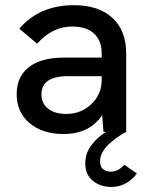

<svg xmlns="http://www.w3.org/2000/svg" viewBox="-20 -522 582 760"><path d="M389.5 0 384.5 -66.5Q334.5 8.5 231.5 8.5Q148 8.5 97 -34.8Q46 -78 46 -149Q46 -227.5 107 -265Q154 -294 233.5 -294H382.5V-310Q382.5 -361 352.5 -389Q322.5 -417 265.5 -417Q187 -417 127 -349L56.5 -408.5Q136.5 -501.5 272.5 -501.5Q370.5 -501.5 425 -451.2Q479.5 -401 479.5 -310V0Q463.5 8.5 448 19Q432.5 29.5 415 44.8Q397.5 60 386.8 78.8Q376 97.5 376 116Q376 137.5 387.8 147.5Q399.5 157.5 418 157.5Q448.5 157.5 472 130L522 165Q480.5 218 421 218Q376 218 346.8 193Q317.5 168 317.5 125.5Q317.5 84.5 341.8 52.5Q366 20.5 400 0ZM242.5 -71Q300.5 -71 341.5 -109.8Q382.5 -148.5 382.5 -206V-220.5H247.5Q196.5 -220.5 169.5 -202Q144 -183.5 144 -148Q144 -112.5 170.5 -91.8Q197 -71 242.5 -71Z"/></svg>

Font: HK Grotesk Medium
Style: Regular
Weight: 500
Designer: Alfredo Marco Pradil
Foundry: Hanken Design Co.
Version: Version 3.001;FEAKit 1.0